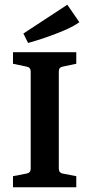

<svg xmlns="http://www.w3.org/2000/svg" viewBox="-20 -793 377 813"><path d="M303 -523 246 -511Q229 -508 229 -490V-80Q229 -61 246 -58L303 -47V0H35V-47L92 -58Q110 -61 110 -79V-490Q110 -508 92 -511L35 -523V-572H303ZM99 -611 79 -651 265 -773 316 -699Q291 -681 253.5 -665Q216 -649 175.5 -635Q135 -621 99 -611Z"/></svg>

Font: Yrsa SemiBold
Style: Regular
Weight: 600
Version: Version 2.004